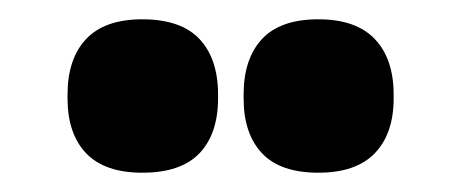

<svg xmlns="http://www.w3.org/2000/svg" viewBox="-20 -710 478 199"><path d="M127.5 -531Q88.5 -531 69.2 -551.2Q50 -571.5 50 -608V-612Q50 -649 69.2 -669.5Q88.5 -690 127.5 -690Q167.5 -690 186.8 -669.5Q206 -649 206 -612V-608Q206 -571.5 186.8 -551.2Q167.5 -531 127.5 -531ZM310 -531Q270.5 -531 251.5 -551.2Q232.5 -571.5 232.5 -608V-612Q232.5 -649 251.5 -669.5Q270.5 -690 310 -690Q349 -690 368.5 -669.5Q388 -649 388 -612V-608Q388 -571.5 368.5 -551.2Q349 -531 310 -531Z"/></svg>

Font: Anek Odia ExtraBold
Style: Regular
Weight: 800
Designer: Yesha Goshar & Mahesh Sahu (Odia), Yesha Goshar (Latin)
Foundry: Ek Type
Version: Version 1.003